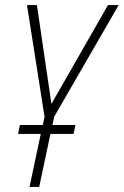

<svg xmlns="http://www.w3.org/2000/svg" viewBox="-20 -734 486 754"><path d="M96 0 140 -208H51L58 -243H148L155 -275L86 -714H125L182 -326L404 -714H446L193 -276L186 -243H276L269 -208H178L134 0Z"/></svg>

Font: Noto Sans Condensed ExtraLight
Style: Italic
Weight: 200
Width: 3
Italic angle: -12°
Designer: Monotype Design Team
Foundry: Monotype Imaging Inc.
Version: Version 2.013; ttfautohint (v1.8.4.7-5d5b)